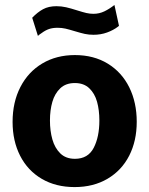

<svg xmlns="http://www.w3.org/2000/svg" viewBox="-20 -751 608 781"><path d="M31.2 -255Q31.2 -335.4 63 -397.1Q94.8 -458.8 152.2 -492.9Q209.6 -527 284.5 -527Q361.4 -527 418.3 -492.2Q475.2 -457.4 505.8 -395.8Q536.2 -334.2 536.2 -255.5Q536.2 -177.9 505.6 -117.8Q474.9 -57.8 417.5 -23.9Q360.1 10 283.5 10Q207 10 149.8 -23.6Q92.6 -57.2 61.9 -117.4Q31.2 -177.5 31.2 -255ZM384.2 -260.8Q384.2 -303 374.8 -336.9Q365.4 -370.8 343.1 -392Q320.9 -413.2 284.5 -413.2Q247.6 -413.2 225.2 -391.9Q202.8 -370.6 193 -336.8Q183.2 -302.9 183.2 -260.8Q183.2 -218.8 193 -184Q202.8 -149.2 225.2 -127.1Q247.8 -105 284.8 -105Q337.9 -105 361.1 -149.5Q384.2 -194 384.2 -260.8ZM460 -642.6Q441.1 -628.1 415.4 -618.8Q389.8 -609.5 360.5 -609.5Q341.4 -609.5 324.8 -613.1Q308.2 -616.8 284.5 -624Q261.2 -631.1 246.2 -634.6Q231.2 -638 214.2 -638Q194.2 -638 179.3 -632.9Q164.4 -627.8 148.8 -616.1Q141.2 -611.5 134.2 -605L111 -678.8Q132.8 -701.5 155.2 -713.6Q177.6 -725.8 209.5 -725.8Q230 -725.8 249.1 -721.4Q268.2 -717 293.8 -708.8Q316.9 -701.5 331.2 -698.1Q345.6 -694.8 360 -694.8Q383.8 -694.8 404.5 -704.8Q425.2 -714.8 445.5 -730.8L464 -646Z"/></svg>

Font: Public Sans VF
Style: Regular
Weight: 400
Designer: Pablo Impallari, Rodrigo Fuenzalida (Modified by Dan O. Williams and USWDS)
Version: Version 1.003